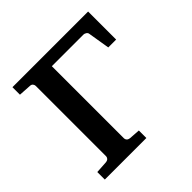

<svg xmlns="http://www.w3.org/2000/svg" viewBox="-134 -594 707 707"><g transform="rotate(-45 219.5 -240.5)"><path d="M377.9 -335 363.8 -420.9Q362.8 -426.3 357.2 -429.7Q351.6 -433.1 347.2 -433.1H182.1V-57.1Q182.1 -52.2 186 -47.6Q189.9 -43 199.2 -42L241.2 -39.1V0H24.9V-39.1L71.8 -42Q81.1 -43 85 -47.6Q88.9 -52.2 88.9 -57.1V-423.8Q88.9 -429.2 85 -434.1Q81.1 -439 71.8 -439L24.9 -441.9V-481H418.9V-335Z"/></g></svg>

Font: Charis SIL CyrE
Style: Regular
Weight: 400
Foundry: SIL International
Version: Version 5.000